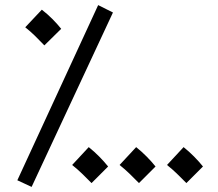

<svg xmlns="http://www.w3.org/2000/svg" viewBox="-20 -707 854 753"><path d="M104 26 423 -658 365 -687 48 0ZM154 -529 220 -594C200 -619 173 -647 144 -669L79 -600C109 -576 125 -559 154 -529ZM339 11 404 -54C384 -79 357 -107 328 -130L263 -60C293 -36 309 -19 339 11ZM525 11 590 -54C570 -79 543 -107 514 -130L449 -60C479 -36 495 -19 525 11ZM711 11 776 -54C756 -79 729 -107 700 -130L635 -60C665 -36 681 -19 711 11Z"/></svg>

Font: Noto Sans Arabic ExtCond
Style: Regular
Weight: 400
Width: 2
Designer: Monotype Design Team, Nadine Chahine, Nizar Qandah and Khaled Hosny
Foundry: Monotype Imaging Inc.
Version: Version 2.012